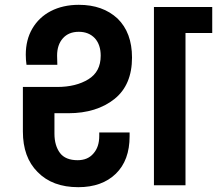

<svg xmlns="http://www.w3.org/2000/svg" viewBox="-20 -769 901 797"><path d="M264 -299C264 -299 264 -299 264 -299C342 -299 406 -319 455 -358C504 -397 528 -455 528 -530C528 -530 528 -530 528 -530C528 -599 508 -653 468 -692C427 -730 374 -749 307 -749C307 -749 307 -749 307 -749C263 -749 224 -740 191 -723C158 -706 132 -681 114 -650C96 -619 87 -583 87 -542C87 -542 87 -542 87 -542C87 -528 88 -514 90 -500C90 -500 218 -500 218 -500C218 -500 217 -538 217 -538C217 -538 217 -538 217 -538C217 -568 225 -592 241 -610C257 -628 279 -637 307 -637C307 -637 307 -637 307 -637C335 -637 357 -628 374 -610C390 -592 398 -568 398 -538C398 -538 398 -538 398 -538C398 -493 381 -461 347 -440C313 -419 270 -408 217 -408C217 -408 75 -408 75 -408C75 -408 75 -223 75 -223C75 -223 75 -223 75 -223C75 -152 95 -96 136 -55C177 -13 233 8 305 8C305 8 305 8 305 8C371 8 423 -11 461 -48C499 -85 518 -137 518 -203C518 -203 518 -219 518 -219C518 -219 392 -219 392 -219C392 -219 392 -205 392 -205C392 -205 392 -205 392 -205C392 -174 384 -150 368 -132C352 -113 330 -104 302 -104C302 -104 302 -104 302 -104C269 -104 244 -114 229 -134C214 -154 206 -181 206 -214C206 -214 206 -299 206 -299C206 -299 264 -299 264 -299ZM619 -740C619 -740 619 0 619 0C619 0 750 0 750 0C750 0 750 -632 750 -632C750 -632 861 -632 861 -632C861 -632 861 -740 861 -740C861 -740 619 -740 619 -740Z"/></svg>

Font: Girnar Poppins
Style: SemiBold
Weight: 500
Designer: Ninad Kale (Devanagari), Jonny Pinhorn (Latin)
Foundry: Indian Type Foundry
Version: ""